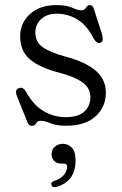

<svg xmlns="http://www.w3.org/2000/svg" viewBox="-20 -496 490 771"><path d="M207.5 -441Q169 -441 145.5 -419.8Q122 -398.5 122 -365Q122 -328 151 -307Q180 -286 240 -269.5Q320 -249 362.5 -213.8Q405 -178.5 405 -123.5Q405 -66.5 363.8 -28.8Q322.5 9 245 9Q206.5 9 182.8 -1Q159 -11 144 -11Q130.5 -11 125 -0.8Q119.5 9.5 108 9.5Q95.5 9.5 89 -8.5L48 -110Q37.5 -136.5 56.5 -142.5Q72 -147.5 83.5 -129.5Q114.5 -72.5 156.5 -49Q198.5 -25.5 242.5 -25.5Q294.5 -25.5 318.8 -48Q343 -70.5 343 -106.5Q343 -142 311.5 -165Q280 -188 217 -204.5Q141.5 -223.5 101.2 -256.8Q61 -290 61 -350Q61 -403.5 100.2 -439.5Q139.5 -475.5 207 -475.5Q248 -475.5 270.2 -465Q292.5 -454.5 306 -454.5Q319.5 -454.5 325.2 -465Q331 -475.5 341 -475.5Q353 -475.5 356.5 -461L388.5 -363Q392.5 -350 392.5 -338.5Q392.5 -327 382 -324Q367.5 -320 354 -345Q329.5 -394 291.2 -417.5Q253 -441 207.5 -441ZM227 161Q207.5 161 197.2 150Q187 139 187 123Q187 105 200 93.2Q213 81.5 232.5 81.5Q254 81.5 268.8 97.2Q283.5 113 283.5 148Q283.5 232.5 206.5 254.5Q190.5 259 186.5 247Q182.5 235 198 230.5Q223.5 222.5 236.5 206.5Q249.5 190.5 249.5 173.5Q249.5 161 236.5 161Z"/></svg>

Font: Fraunces 9pt S050 Light
Style: Regular
Weight: 300
Version: Version 1.000; ttfautohint (v1.8.3)